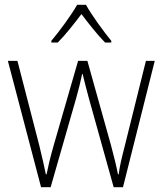

<svg xmlns="http://www.w3.org/2000/svg" viewBox="-20 -784 681 804"><path d="M340 -764H303C279 -721 228 -652 195 -613V-606H222C255 -639 293 -688 321 -725C350 -687 387 -639 420 -606H446V-613C417 -648 364 -720 340 -764ZM352 -373 456 0H495L628 -529H591L502 -171C489 -120 482 -92 477 -54H474C467 -90 457 -130 445 -175L346 -529H307L205 -176C190 -124 181 -84 175 -54H172C165 -89 157 -123 144 -177L53 -529H13L152 0H192L299 -373C309 -408 317 -441 324 -474H326C334 -441 342 -410 352 -373Z"/></svg>

Font: Noto Sans Myanmar UI SemiCondensed ExtraLight
Style: Regular
Weight: 200
Width: 4
Designer: Monotype Design Team
Foundry: Monotype Imaging Inc.
Version: Version 2.103